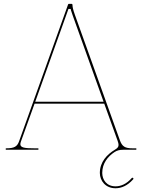

<svg xmlns="http://www.w3.org/2000/svg" viewBox="-20 -780 740 1000"><path d="M10 0H180V-7.5H159.5C108 -7.5 86 -11 86 -29C86 -32.5 87 -36.5 88.5 -41.5L160 -240H523L592.5 -47C596 -37.5 597.5 -30.5 597.5 -25C597.5 -14.5 591.5 -8 578 0C538 24 500 63 500 121C500.5 161.5 529 200.5 582 200.5C611 200.5 643.5 188 673.5 154C676.5 150.5 674 147.5 673.5 147C672.5 146.5 669 144 666 147.5C638 179.5 608 190.5 582 190.5C535 190.5 513 156.5 512.5 121C512.5 70 542 35 576.5 12C589.5 3.5 603 0 622 0H690V-7.5H670C630.5 -7.5 616 -17.5 604.5 -49L370 -703C360 -730.5 357.5 -745 357.5 -755C357.5 -757 356 -760 352.5 -760H339C337.5 -760 335.5 -759 334.5 -756.5L79.5 -44.5C70 -17.5 55.5 -7.5 12.5 -7.5H10ZM163.5 -250 336.5 -733.5H348C348.5 -731 349.5 -725 358.5 -700L519.5 -250Z"/></svg>

Font: Znikomit
Style: Regular
Weight: 100
Designer: gluk
Foundry: gluk
Version: Version 0.55